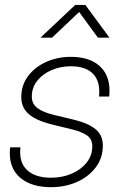

<svg xmlns="http://www.w3.org/2000/svg" viewBox="-20 -756 496 784"><path d="M188.5 8.3Q109.9 8.3 64.9 -28.3Q20 -64.9 20 -130.9Q20 -143.6 21.5 -154.3H63.5Q56.6 -93.8 90.1 -62Q123.5 -30.3 188.5 -30.3Q233.9 -30.3 272.2 -46.6Q310.5 -63 333.7 -92Q356.9 -121.1 356.9 -158.7Q356.9 -188.5 334.5 -203.6Q312 -218.8 271 -228.5L187 -249Q128.9 -263.7 97.9 -289.8Q66.9 -315.9 66.9 -359.4Q66.9 -408.7 95 -445.8Q123 -482.9 169.2 -503.4Q215.3 -523.9 269.5 -523.9Q343.8 -523.9 385.5 -487.5Q427.2 -451.2 427.2 -384.8Q427.2 -372.6 425.8 -361.8H384.3Q390.6 -421.9 360.8 -453.6Q331.1 -485.4 269.5 -485.4Q227.1 -485.4 190.7 -469.7Q154.3 -454.1 132.1 -426.3Q109.9 -398.4 109.9 -361.8Q109.9 -332 132.8 -314.7Q155.8 -297.4 199.2 -287.1L283.7 -266.6Q340.3 -252.9 370.1 -228.5Q399.9 -204.1 399.9 -162.1Q399.9 -110.4 370.6 -72Q341.3 -33.7 293.5 -12.7Q245.6 8.3 188.5 8.3ZM192.4 -602.1H145.5V-602.5L287.1 -735.8H328.6L426.8 -602.5V-602.1H379.9L303.2 -707Z"/></svg>

Font: Inter Display ExtraLight
Style: Italic
Weight: 200
Italic angle: -9.39999°
Designer: Rasmus Andersson
Foundry: rsms
Version: Version 4.000;git-a52131595